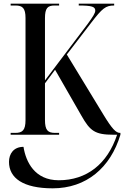

<svg xmlns="http://www.w3.org/2000/svg" viewBox="-20 -734 676 1046"><path d="M38 0H302V-10H280C240 -10 225 -25 225 -81V-280L280 -354L424 -103C471 -20 498 0 598 0H618C565 160 452 248 300 248C169 248 121 148 108 66C54 66 29 104 29 148C29 236 106 292 267 292C450 292 582 180 636 0V-10H634C612 -10 591 -31 543 -110L344 -437L476 -609C538 -690 556 -704 602 -704V-714H409V-704C482 -704 499 -697 499 -676C499 -663 487 -644 458 -604L225 -296V-635C225 -689 239 -704 277 -704H302V-714H38V-704H65C103 -704 119 -689 119 -636V-80C119 -24 102 -10 63 -10H38Z"/></svg>

Font: Noto Serif Display Condensed Medium
Style: Regular
Weight: 500
Width: 3
Designer: Monotype Design Team
Foundry: Monotype Imaging Inc.
Version: Version 2.009